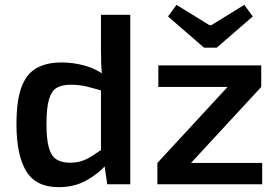

<svg xmlns="http://www.w3.org/2000/svg" viewBox="-20 -761 1146 793"><path d="M234 -503Q284 -503 332 -489.5Q380 -476 419 -445L411 -384Q372 -395 341 -403Q310 -411 272 -411Q236 -411 214.5 -398.5Q193 -386 182.5 -351Q172 -316 172 -249Q172 -185 182 -150.5Q192 -116 213.5 -102.5Q235 -89 268 -89Q295 -89 316 -95.5Q337 -102 359 -116Q381 -130 410 -150L420 -82Q386 -43 336.5 -15.5Q287 12 222 12Q128 12 88 -54.5Q48 -121 48 -248Q48 -345 68.5 -400.5Q89 -456 130.5 -479.5Q172 -503 234 -503ZM518 -700V0H423L410 -88L397 -98V-426L403 -440Q399 -469 398 -498.5Q397 -528 397 -559V-700ZM921 -403 1059 -402 768 -87 630 -88ZM1063 -88V0H630V-88ZM1059 -491V-402H634V-491ZM989 -741 1024 -693 875 -564H823L674 -693L709 -741L845 -657H853Z"/></svg>

Font: Exo 2 SemiBold
Style: Regular
Weight: 600
Designer: Natanael Gama
Foundry: Natanael Gama
Version: Version 2.010